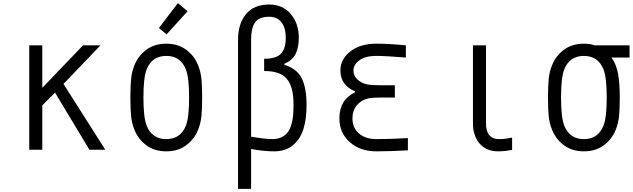

<svg xmlns="http://www.w3.org/2000/svg" viewBox="-20 -956 4040 1226"><path d="M250 0H166.7V-666.7H250V-395.2L510.4 -666.7H621.7L385.4 -419.9L652.3 0H550.8L331.4 -364.6L250 -283.2Z M1115.9 -936.2 1177.7 -884.1 1043.6 -736.3 994.8 -777.3ZM1244.8 -539.7Q1261.7 -498 1266.3 -451.8Q1270.8 -405.6 1270.8 -333.3Q1270.8 -261.1 1266.3 -214.8Q1261.7 -168.6 1244.8 -127Q1220.7 -66.4 1168.3 -28Q1115.9 10.4 1041.7 10.4Q967.4 10.4 915 -28Q862.6 -66.4 838.5 -127Q821.6 -168.6 817.1 -214.8Q812.5 -261.1 812.5 -333.3Q812.5 -405.6 817.1 -451.8Q821.6 -498 838.5 -539.7Q862.6 -600.3 915 -638.7Q967.4 -677.1 1041.7 -677.1Q1115.9 -677.1 1168.3 -638.7Q1220.7 -600.3 1244.8 -539.7ZM916.7 -513.7Q895.8 -461.6 895.8 -333.3Q895.8 -205.1 916.7 -153Q951.2 -67.7 1041.7 -67.7Q1132.2 -67.7 1166.7 -153Q1187.5 -205.1 1187.5 -333.3Q1187.5 -461.6 1166.7 -513.7Q1132.2 -599 1041.7 -599Q951.2 -599 916.7 -513.7Z M1795.6 -542.3Q1876.3 -517.6 1906.9 -455.7Q1937.5 -393.9 1937.5 -285.2Q1937.5 -196.6 1917.6 -132.5Q1897.8 -68.4 1850.9 -29Q1804 10.4 1731.8 10.4Q1664.7 10.4 1583.3 -4.6V250H1500V-701.8Q1500 -804 1550.5 -865.6Q1600.9 -927.1 1699.2 -927.1Q1784.5 -927.1 1836.3 -866.9Q1888 -806.6 1888 -714.8Q1888 -654.9 1868.5 -613.3Q1849 -571.6 1795.6 -548.8ZM1583.3 -83.3Q1675.8 -67.7 1718.8 -67.7Q1752.6 -67.7 1777.7 -79.8Q1802.7 -91.8 1817.1 -111Q1831.4 -130.2 1840.2 -159.8Q1849 -189.5 1851.6 -218.4Q1854.2 -247.4 1854.2 -285.2Q1854.2 -337.2 1847 -373Q1839.8 -408.9 1820.6 -440.1Q1801.4 -471.4 1763 -487Q1724.6 -502.6 1666.7 -502.6V-580.7Q1744.8 -580.7 1774.7 -613.9Q1804.7 -647.1 1804.7 -714.8Q1804.7 -778 1777.3 -813.5Q1750 -849 1699.2 -849Q1633.5 -849 1608.4 -812.2Q1583.3 -775.4 1583.3 -701.8Z M2246.7 -366.5V-373Q2153.6 -411.5 2153.6 -505.9Q2153.6 -578.1 2217.1 -627.6Q2280.6 -677.1 2382.2 -677.1Q2460.3 -677.1 2571.6 -666.7V-588.5Q2445.3 -599 2382.2 -599Q2313.2 -599 2275.1 -571.3Q2237 -543.6 2237 -505.9Q2237 -472 2262.7 -448.2Q2288.4 -424.5 2324.2 -417.3Q2354.2 -411.5 2410.8 -411.5H2501.3V-333.3H2411.5Q2358.1 -333.3 2331.4 -327.5Q2286.5 -317.7 2258.5 -283.5Q2230.5 -249.3 2230.5 -200.5Q2230.5 -139.3 2272.5 -103.5Q2314.5 -67.7 2382.8 -67.7Q2468.8 -67.7 2584.6 -74.2V3.9Q2472 10.4 2382.8 10.4Q2279.9 10.4 2213.5 -48.5Q2147.1 -107.4 2147.1 -200.5Q2147.1 -318.4 2246.7 -366.5Z M3250 1.3Q3200.5 10.4 3160.2 10.4Q3090.5 10.4 3047.5 -33.9Q3025.4 -56.6 3014.3 -86.9Q3003.3 -117.2 3001.6 -135.1Q3000 -153 3000 -181.6V-666.7H3083.3V-181.6Q3083.3 -161.5 3084 -150.4Q3084.6 -139.3 3088.9 -123.7Q3093.1 -108.1 3101.6 -96.4Q3123 -67.7 3166.7 -67.7Q3205.7 -67.7 3250 -77.5Z M3583.3 -513.7Q3562.5 -461.6 3562.5 -333.3Q3562.5 -205.1 3583.3 -153Q3617.8 -67.7 3708.3 -67.7Q3798.8 -67.7 3833.3 -153Q3854.2 -205.1 3854.2 -333.3Q3854.2 -461.6 3833.3 -513.7Q3798.8 -599 3708.3 -599Q3617.8 -599 3583.3 -513.7ZM3884.8 -588.5Q3916 -544.9 3926.8 -483.4Q3937.5 -421.9 3937.5 -333.3Q3937.5 -261.1 3932.9 -214.8Q3928.4 -168.6 3911.5 -127Q3887.4 -66.4 3835 -28Q3782.6 10.4 3708.3 10.4Q3634.1 10.4 3581.7 -28Q3529.3 -66.4 3505.2 -127Q3488.3 -168.6 3483.7 -214.8Q3479.2 -261.1 3479.2 -333.3Q3479.2 -405.6 3483.7 -451.8Q3488.3 -498 3505.2 -539.7Q3529.3 -600.3 3581.7 -638.7Q3634.1 -677.1 3708.3 -677.1Q3744.1 -677.1 3778.6 -666.7H4000V-588.5Z"/></svg>

Font: Monoid
Style: Regular
Weight: 400
Width: 4
Monospace: yes
Designer: Andreas Larsen (@larsenwork)
Version: Version 0.61